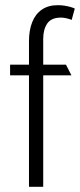

<svg xmlns="http://www.w3.org/2000/svg" viewBox="-20 -722 309 742"><path d="M19 -431H92V0H147V-431H256L235 -472H147V-572Q147 -608 162.5 -631Q178 -654 216 -654Q226 -654 238.5 -651Q251 -648 257 -645L269 -689Q263 -692 252.5 -695Q242 -698 229.5 -700Q217 -702 203 -702Q167 -702 142 -685Q117 -668 104.5 -636.5Q92 -605 92 -563V-472H19Z"/></svg>

Font: Catamaran Thin ExtraLight
Style: Regular
Weight: 250
Version: Version 2.000